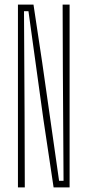

<svg xmlns="http://www.w3.org/2000/svg" viewBox="-20 -820 383 840"><path d="M58.5 0V-800H126.5L164.5 -547.5L238.5 -29H258L255 -519.5L254 -800H284.5V0H214.5L170 -297L104.5 -771H85L87.5 -326.5L88.5 0Z"/></svg>

Font: Big Shoulders Display ExtraLight
Style: Regular
Weight: 250
Designer: Patric King
Foundry: XO Type Co
Version: Version 2.002